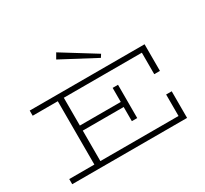

<svg xmlns="http://www.w3.org/2000/svg" viewBox="-188 -1268 1657 1549"><g transform="rotate(-30 640.5 -493.0)"><path d="M1089 -438V-638H362V-379H743V-510H793V-200H743V-332H362V-48H1090V-248H1142V0H72V-48H306V-638H72V-686H1142V-438ZM492 -986 463 -936 782 -767 800 -795Z"/></g></svg>

Font: BioRhyme Expanded Light
Style: Regular
Weight: 300
Width: 7
Designer: Aoife Mooney
Foundry: Aoife Mooney Type
Version: Version 1.001